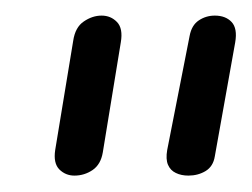

<svg xmlns="http://www.w3.org/2000/svg" viewBox="-20 -948 315 240"><path d="M73 -728.5Q62 -728.5 54.2 -736.2Q46.5 -744 49 -760.5L71.5 -897Q74 -914 84.8 -921.2Q95.5 -928.5 107 -928.5Q118.5 -928.5 126.2 -920.5Q134 -912.5 131 -895L108.5 -757.5Q106 -742.5 95.8 -735.5Q85.5 -728.5 73 -728.5ZM189 -760.5 217 -903Q219.5 -916.5 228.5 -922.5Q237.5 -928.5 248.5 -928.5Q262 -928.5 269.5 -920.5Q277 -912.5 274 -895L248.5 -752.5Q246.5 -740 237 -734.2Q227.5 -728.5 215.5 -728.5Q206.5 -728.5 199.8 -731.8Q193 -735 190 -742Q187 -749 189 -760.5Z"/></svg>

Font: Edu VIC WA NT Hand
Style: Regular
Weight: 400
Designer: Tina and Corey Anderson, Eben Sorkin, Mirko Velimirovic
Foundry: Google for Education
Version: Version 1.000